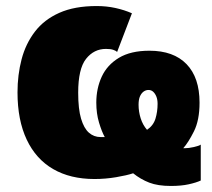

<svg xmlns="http://www.w3.org/2000/svg" viewBox="-20 -583 702 636"><path d="M300 -563Q333 -563 362.5 -556.5Q392 -550 417 -539L368 -411Q364 -415 355 -418Q346 -421 331 -421Q291 -421 265 -388Q239 -355 239 -276Q239 -222 248.5 -190Q258 -158 274.5 -143.5Q291 -129 313 -129Q315 -129 320 -129Q325 -129 327 -129Q317 -147 308 -177Q299 -207 299 -243Q299 -290 317 -329Q335 -368 374 -391.5Q413 -415 475 -415Q555 -415 598 -370.5Q641 -326 641 -243Q641 -185 622.5 -148Q604 -111 587 -92Q589 -92 590 -92Q591 -92 592 -92Q605 -92 622.5 -96Q640 -100 645 -104V15Q630 22 605 27.5Q580 33 546 33Q503 33 474.5 22Q446 11 421 -9Q400 -2 364.5 4Q329 10 293 10Q213 10 156 -23Q99 -56 68.5 -120.5Q38 -185 38 -277Q38 -335 51.5 -386.5Q65 -438 95.5 -478Q126 -518 176.5 -540.5Q227 -563 300 -563ZM472 -285Q463 -285 455.5 -279.5Q448 -274 443.5 -263.5Q439 -253 439 -236Q439 -213 446 -191Q453 -169 467 -153Q488 -167 495 -190Q502 -213 502 -239Q502 -253 498 -263Q494 -273 487.5 -279Q481 -285 472 -285Z"/></svg>

Font: Noto Sans Display Black
Style: Regular
Weight: 900
Designer: Monotype Design Team
Foundry: Monotype Imaging Inc.
Version: Version 2.003